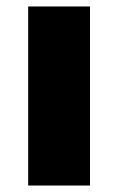

<svg xmlns="http://www.w3.org/2000/svg" viewBox="-20 -573 365 593"><path d="M258 0H67V-553H258Z"/></svg>

Font: Noto Sans Meetei Mayek Black
Style: Regular
Weight: 900
Designer: Monotype Design Team and Neelakash Kshetrimayum
Foundry: Monotype Imaging Inc.
Version: Version 2.002; ttfautohint (v1.8.4.7-5d5b)